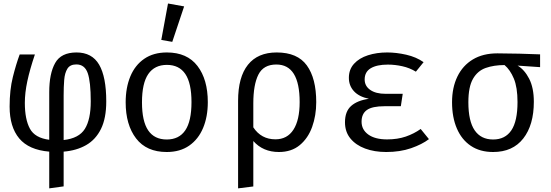

<svg xmlns="http://www.w3.org/2000/svg" viewBox="-20 -848 3117 1086"><path d="M412.8 -551.3Q500.5 -551.3 540.8 -482.1Q581 -412.8 581 -274.4Q581 -179.5 551.3 -119Q521.5 -58.5 467.4 -27.4Q413.3 3.6 340 9.7V206.2L258.5 217.4V9.7Q143.1 0 88.7 -65.1Q34.4 -130.3 34.4 -245.1Q34.4 -339.5 52.6 -412.1Q70.8 -484.6 91.3 -540H177.4Q148.7 -454.9 134.6 -389Q120.5 -323.1 120.5 -266.2Q120.5 -173.3 149 -120.5Q177.4 -67.7 258.5 -57.4V-326.7Q258.5 -432.3 292.1 -491.8Q325.6 -551.3 412.8 -551.3ZM411.8 -483.6Q376.4 -483.6 361.3 -459.5Q346.2 -435.4 343.1 -395.6Q340 -355.9 340 -309.2V-55.9Q426.7 -65.6 460 -119Q493.3 -172.3 493.3 -274.9Q493.3 -385.1 476.2 -434.4Q459 -483.6 411.8 -483.6Z M924.1 -551.3Q1038.5 -551.3 1096.9 -474.9Q1155.4 -398.5 1155.4 -270.3Q1155.4 -187.7 1128.7 -124.1Q1102.1 -60.5 1050.3 -24.4Q998.5 11.8 923.1 11.8Q808.7 11.8 749.7 -65.1Q690.8 -142.1 690.8 -269.2Q690.8 -352.3 717.4 -416.2Q744.1 -480 796.2 -515.6Q848.2 -551.3 924.1 -551.3ZM924.1 -481Q854.4 -481 818.7 -429.2Q783.1 -377.4 783.1 -269.2Q783.1 -162.1 818.2 -110.5Q853.3 -59 923.1 -59Q992.8 -59 1027.9 -110.8Q1063.1 -162.6 1063.1 -270.3Q1063.1 -377.9 1028.2 -429.5Q993.3 -481 924.1 -481ZM930.3 -828.2 1021.5 -811.8 954.4 -611.3 892.3 -622.1Z M1545.1 -551.3Q1662.6 -551.3 1715.6 -477.9Q1768.7 -404.6 1768.7 -270.3Q1768.7 -194.4 1745.6 -130.3Q1722.6 -66.2 1675.6 -27.2Q1628.7 11.8 1557.4 11.8Q1467.7 11.8 1412.8 -50.3V206.7L1326.7 217.4V-277.4Q1326.7 -411.8 1382.3 -481.5Q1437.9 -551.3 1545.1 -551.3ZM1543.1 -483.1Q1470.3 -483.1 1441.5 -425.9Q1412.8 -368.7 1412.8 -263.6V-127.7Q1457.4 -60 1537.9 -60Q1604.6 -60 1639.7 -114.4Q1674.9 -168.7 1674.9 -270.8Q1674.9 -483.1 1543.1 -483.1Z M2247.2 -247.2H2154.9Q2085.6 -247.2 2055.4 -225.9Q2025.1 -204.6 2025.1 -159.5Q2025.1 -114.4 2063.3 -86.9Q2101.5 -59.5 2169.7 -59.5Q2228.7 -59.5 2275.4 -75.6Q2322.1 -91.8 2359.5 -118.5L2406.2 -61Q2367.2 -31.3 2305.1 -9.7Q2243.1 11.8 2164.6 11.8Q2097.9 11.8 2045.4 -7.7Q1992.8 -27.2 1962.1 -64.6Q1931.3 -102.1 1931.3 -156.4Q1931.3 -217.9 1966.4 -249Q2001.5 -280 2066.7 -289.2Q2010.3 -301 1981.8 -332.3Q1953.3 -363.6 1953.3 -407.7Q1953.3 -455.4 1982.6 -487.4Q2011.8 -519.5 2061.3 -535.4Q2110.8 -551.3 2170.3 -551.3Q2221.5 -551.3 2277.9 -538.5Q2334.4 -525.6 2375.9 -496.4L2332.3 -442.6Q2297.4 -464.1 2255.9 -473.3Q2214.4 -482.6 2173.8 -482.6Q2111.8 -482.6 2077.2 -462.1Q2042.6 -441.5 2042.6 -398.5Q2042.6 -361.5 2074.1 -339.5Q2105.6 -317.4 2160.5 -317.4H2257.9Z M2793.3 -546.2Q2851.8 -546.2 2918.2 -544.4Q2984.6 -542.6 3034.9 -540.5V-468.2L2907.7 -476.9Q2946.7 -453.8 2973.1 -402.6Q2999.5 -351.3 2999.5 -272.3Q2999.5 -141 2939.7 -64.6Q2880 11.8 2769.2 11.8Q2694.9 11.8 2643.1 -23.1Q2591.3 -57.9 2564.1 -121.3Q2536.9 -184.6 2536.9 -269.7Q2536.9 -352.8 2567.2 -415.1Q2597.4 -477.4 2654.6 -511.8Q2711.8 -546.2 2793.3 -546.2ZM2629.2 -269.7Q2629.2 -162.6 2664.9 -110.8Q2700.5 -59 2769.2 -59Q2837.4 -59 2872.3 -110.8Q2907.2 -162.6 2907.2 -270.8Q2907.2 -353.8 2886.4 -403.6Q2865.6 -453.3 2833.8 -480Q2773.8 -480 2727.7 -463.8Q2681.5 -447.7 2655.4 -402.3Q2629.2 -356.9 2629.2 -269.7Z"/></svg>

Font: FiraCode Nerd Font
Style: Regular
Weight: 400
Designer: Carrois Corporate, Edenspiekermann AG, Nikita Prokopov
Foundry: Carrois Corporate, Edenspiekermann AG, Nikita Prokopov
Version: Version 6.002;Nerd Fonts 3.4.0